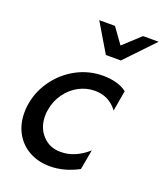

<svg xmlns="http://www.w3.org/2000/svg" viewBox="-140 -847 812 951"><g transform="rotate(20 265.5 -372.0)"><path d="M332 -502Q257 -502 192.5 -467.5Q128 -433 85 -374Q42 -315 30 -245Q26 -224 26 -197Q26 -137 52 -90Q78 -43 125.5 -16.5Q173 10 235 10Q310 10 385 -30L404 -135Q336 -75 261 -75Q202 -75 165 -115.5Q128 -156 128 -217Q128 -234 131 -250Q139 -298 166.5 -336.5Q194 -375 234 -396.5Q274 -418 319 -418Q393 -418 438 -358L457 -466Q435 -484 402 -493Q369 -502 332 -502ZM449 -754 360 -672 301 -754H218L308 -603H387L531 -754Z"/></g></svg>

Font: Geom
Style: Italic
Weight: 400
Italic angle: -10°
Version: Version 1.102